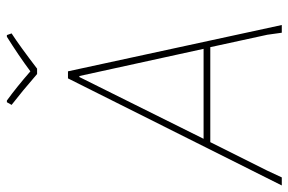

<svg xmlns="http://www.w3.org/2000/svg" viewBox="-172 -696 859 572"><g transform="rotate(-90 258.0 -409.5)"><path d="M440 -819 445 -805Q408 -781 340 -729H324Q272 -774 232 -805L240 -819H245Q285 -790 332 -749Q379 -784 435 -819ZM332 -637 470 0H447L441 -43L404 -213H121L36 -43L16 0H-8L311 -637ZM315 -603 131 -233H399L318 -603Z"/></g></svg>

Font: Alegreya Sans SC Thin
Style: Italic
Weight: 100
Italic angle: -7°
Designer: Juan Pablo del Peral
Foundry: Huerta Tipografica
Version: Version 2.007